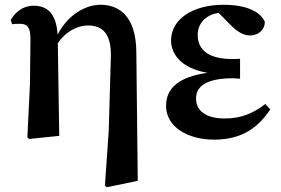

<svg xmlns="http://www.w3.org/2000/svg" viewBox="-20 -571 1179 807"><path d="M553 -352C552 -507 477 -551 402 -551C341 -551 265 -510 222 -425C217 -514 179 -547 121 -547C75 -547 44 -519 25 -487L31 -469C38 -471 56 -471 63 -471C95 -471 108 -457 108 -407L106 -219L95 7L103 13L229 0L223 -390C255 -437 305 -464 349 -464C408 -464 448 -433 446 -334L437 -21L421 209L429 216L559 189Z M1095 -134C1044 -94 992 -73 925 -73C849 -73 804 -103 804 -157C804 -206 844 -242 959 -242C968 -242 978 -241 989 -240V-324C979 -323 966 -323 956 -323C864 -323 811 -356 811 -424C811 -478 851 -510 899 -517L951 -464C980 -436 1004 -422 1031 -422C1069 -422 1094 -449 1093 -480C1068 -533 993 -551 921 -551C786 -551 699 -488 699 -401C699 -344 741 -284 852 -265C731 -248 678 -200 678 -126C678 -37 770 16 880 16C1006 16 1071 -44 1116 -111Z"/></svg>

Font: Noto Serif CJK JP
Style: Bold
Weight: 700
Designer: Ryoko NISHIZUKA 西塚涼子 (kana & ideographs); Frank Grießhammer (Latin, Greek & Cyrillic); Wenlong ZHANG 张文龙 (bopomofo); San
Foundry: Adobe Systems Incorporated
Version: Version 1.000;PS 1;hotconv 16.6.53;makeotf.lib2.5.65590